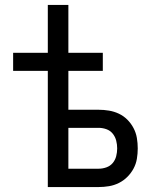

<svg xmlns="http://www.w3.org/2000/svg" viewBox="-20 -755 640 775"><path d="M173 0V-469H33V-542H173V-735H256V-542H395V-469H256V-312H378Q399 -312 420 -308.5Q441 -305 460 -296Q479 -287 494 -272Q509 -257 519 -238Q529 -219 532.5 -198Q536 -177 536 -156Q536 -135 532.5 -114Q529 -93 519 -74.5Q509 -56 494 -41Q479 -26 460 -16.5Q441 -7 420 -3.5Q399 0 378 0ZM378 -74Q394 -74 409.5 -79.5Q425 -85 435 -97Q445 -109 449 -124.5Q453 -140 453 -156Q453 -172 449 -187.5Q445 -203 435 -215.5Q425 -228 409.5 -233.5Q394 -239 378 -239H256V-74Z"/></svg>

Font: Nova Nerd Font
Style: Regular
Weight: 400
Designer: Belleve Invis
Foundry: Belleve Invis
Version: Version 24.1.4; ttfautohint (v1.8.4);Nerd Fonts 3.1.1